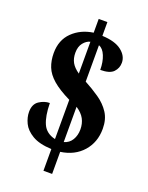

<svg xmlns="http://www.w3.org/2000/svg" viewBox="-155 -839 771 997"><g transform="rotate(20 230.5 -340.5)"><path d="M213 -41Q145 -44 106.5 -67Q68 -90 53 -121.5Q38 -153 38 -183Q38 -226 66 -244.5Q94 -263 124 -263Q125 -191 143.5 -149.5Q162 -108 213 -96V-313Q150 -344 115.5 -374Q81 -404 67.5 -438Q54 -472 54 -514Q54 -586 99 -630Q144 -674 213 -684V-760H261V-684Q332 -681 368 -653Q404 -625 404 -587Q404 -557 383.5 -535.5Q363 -514 311 -514Q311 -558 297.5 -591Q284 -624 261 -632V-431Q304 -408 342.5 -381.5Q381 -355 404.5 -319Q428 -283 428 -231Q428 -156 383 -105Q338 -54 261 -43V79H213ZM213 -634Q192 -629 175.5 -608.5Q159 -588 159 -554Q159 -523 171.5 -500.5Q184 -478 213 -458ZM261 -97Q290 -105 305 -130Q320 -155 320 -188Q320 -220 306.5 -245.5Q293 -271 261 -292Z"/></g></svg>

Font: Noto Serif Tamil ExtraCondensed ExtraBold
Style: Italic
Weight: 800
Width: 2
Italic angle: -12°
Designer: Indian Type Foundry, Tom Grace, and the Monotype Design Team
Foundry: Monotype Imaging Inc.
Version: Version 2.003; ttfautohint (v1.8.4.7-5d5b)